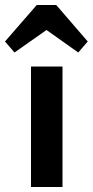

<svg xmlns="http://www.w3.org/2000/svg" viewBox="-51 -748 371 768"><path d="M73 0V-482H199V0ZM96 -728H174L300 -582L262 -538L135 -628L7 -538L-31 -582Z"/></svg>

Font: Zen Kaku Gothic Antique Black
Style: Regular
Weight: 900
Designer: Yoshimichi Ohira
Foundry: Positype
Version: Version 1.001